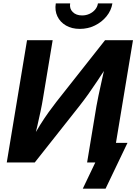

<svg xmlns="http://www.w3.org/2000/svg" viewBox="-20 -967 812 1143"><path d="M651 0H498.6L554 -334.4Q558.2 -359.2 566.4 -398.1Q574.6 -436.9 585.4 -485.4Q596.2 -534 608.2 -587.5H626.9Q587.6 -527.6 559.1 -484.5Q530.5 -441.3 505.4 -406.2Q480.2 -371 451.1 -333.9L187.1 0H20.3L140.9 -727.5H293.5L235.4 -378.3Q230.7 -348.1 221.8 -306Q212.9 -263.9 202.5 -218.6Q192.1 -173.4 182.2 -132.9H166.9Q194.1 -183.7 219.6 -224.5Q245.2 -265.2 269 -298.3Q292.9 -331.3 314.5 -359.2L605.2 -727.5H771.6ZM455 -795Q407.3 -795 372.6 -815.2Q337.9 -835.5 321.6 -869.9Q305.2 -904.3 312.1 -946.6H397.6Q392.5 -915.8 412.8 -895.5Q433.2 -875.1 468.7 -875.1Q492.2 -875.1 512.4 -884.4Q532.7 -893.7 546.3 -909.8Q559.9 -926 563 -946.6H649.1Q642.2 -904.3 614.1 -869.8Q586 -835.3 544.5 -815.1Q503 -795 455 -795ZM472.8 156.2 547.4 0H507.5L526.8 -116.4H738.9L608.4 156.2Z"/></svg>

Font: Inter
Style: Italic
Weight: 400
Italic angle: -9.3988°
Designer: Rasmus Andersson
Foundry: rsms
Version: Version 4.001;git-66647c0bb